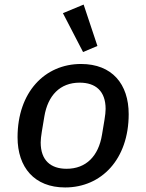

<svg xmlns="http://www.w3.org/2000/svg" viewBox="-20 -808 640 840"><path d="M264.9 12.1C424 12.1 543 -111.5 543 -308.6C543 -440 470.5 -528.1 334.5 -528.1C175.8 -528.1 56.8 -404.5 56.8 -207.4C56.8 -76 130.3 12.1 264.9 12.1ZM158 -184.7C158 -196.7 159.8 -212.4 163 -232.2L174 -298.3C189.3 -390.3 242.5 -446.4 328.5 -446.4C398.1 -446.4 442.1 -409.8 442.1 -331.3C442.1 -319.2 440.3 -303.6 437.1 -283.7L426.1 -217.7C410.9 -125.7 357.2 -69.6 271.3 -69.6C202.1 -69.6 158 -106.2 158 -184.7ZM255.3 -750.4 343.4 -580.3 406.2 -606.9 345.9 -788Z"/></svg>

Font: Margiela Mono Italic Medium It
Style: Regular
Weight: 500
Designer: Mike Abbink, Paul van der Laan, Pieter van Rosmalen
Foundry: Bold Monday
Version: Version 2.003 2021